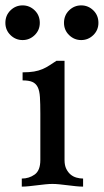

<svg xmlns="http://www.w3.org/2000/svg" viewBox="-49 -694 386 714"><path d="M191 -99Q191 -79 197.5 -66Q204 -53 213.5 -45Q223 -37 235.5 -33.5Q248 -30 260 -30V0Q248 0 233.5 -1.5Q219 -3 203 -5Q187 -7 172.5 -8.5Q158 -10 146 -10Q134 -10 119.5 -8.5Q105 -7 89 -5Q73 -3 58.5 -1.5Q44 0 32 0V-30Q59 -30 80 -45Q101 -60 101 -99V-271Q101 -308 99.5 -332.5Q98 -357 91 -370.5Q84 -384 71 -389.5Q58 -395 35 -395V-425Q60 -425 77.5 -428Q95 -431 109 -437Q123 -443 135 -451Q147 -459 161 -468H191ZM-29 -609Q-29 -637 -10 -655.5Q9 -674 35 -674Q61 -674 80 -655.5Q99 -637 99 -609Q99 -582 80 -563.5Q61 -545 35 -545Q9 -545 -10 -563.5Q-29 -582 -29 -609ZM189 -609Q189 -637 208 -655.5Q227 -674 253 -674Q279 -674 298 -655.5Q317 -637 317 -609Q317 -582 298 -563.5Q279 -545 253 -545Q227 -545 208 -563.5Q189 -582 189 -609Z"/></svg>

Font: Milonga
Style: Regular
Weight: 400
Designer: Pablo Impallari, Brenda Gallo, Rodrigo Fuenzalida
Foundry: Pablo Impallari, Brenda Gallo, Rodrigo Fuenzalida
Version: Version 1.000; ttfautohint (v0.93) -l 8 -r 50 -G 200 -x 14 -